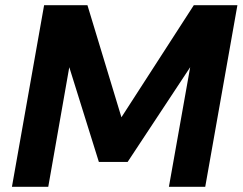

<svg xmlns="http://www.w3.org/2000/svg" viewBox="-20 -720 935 740"><path d="M26 0 150 -700H317L448 -268L727 -700H895L771 0H631L713 -461L472 -96H361L247 -461L166 0Z"/></svg>

Font: DM Sans 12pt ExtraBold
Style: Italic
Weight: 800
Italic angle: -10°
Version: Version 4.004;gftools[0.9.30]